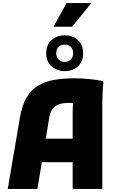

<svg xmlns="http://www.w3.org/2000/svg" viewBox="-20 -1243 765 1263"><path d="M31 0 111 -470Q125 -552 155.5 -602.5Q186 -653 232.5 -680.5Q279 -708 339 -718Q399 -728 471 -728Q515 -728 567 -723Q619 -718 658 -709L660 -697Q657 -678 655.5 -648Q654 -618 653.5 -587.5Q653 -557 653 -537V0H458V-504Q458 -535 460.5 -561Q463 -587 468 -608L493 -561Q482 -563 463.5 -564.5Q445 -566 430 -566Q388 -566 362 -554.5Q336 -543 322 -521Q308 -499 303 -463L226 0ZM165 -176V-331H549V-176ZM406 -775Q357 -775 320.5 -805.5Q284 -836 284 -893Q284 -950 320.5 -980.5Q357 -1011 406 -1011Q456 -1011 491.5 -980.5Q527 -950 527 -893Q527 -836 491.5 -805.5Q456 -775 406 -775ZM406 -836Q430 -836 445.5 -851.5Q461 -867 461 -893Q461 -920 445.5 -935Q430 -950 406 -950Q381 -950 365.5 -935Q350 -920 350 -893Q350 -867 365.5 -851.5Q381 -836 406 -836ZM334 -1067V-1071L418 -1223H578V-1219L454 -1067Z"/></svg>

Font: Kufam ExtraBold
Style: Regular
Weight: 800
Designer: Wael Morcos, Artur Schmal
Foundry: Original Type
Version: Version 1.300; ttfautohint (v1.8.3)